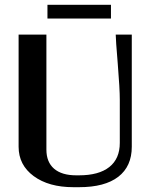

<svg xmlns="http://www.w3.org/2000/svg" viewBox="-20 -778 631 806"><path d="M445.8 -757.8V-700.2H179.2V-757.8ZM58.1 -632.8H174.8V-149.9Q174.8 -97.7 207 -69.8Q239.3 -42 299.8 -42H312Q395 -42 439 -76.9Q482.9 -111.8 482.9 -178.2V-358.9Q482.9 -405.8 474.4 -509.5Q465.8 -613.3 465.8 -632.8H533.2V-162.1Q533.2 -79.6 476.6 -35.9Q419.9 7.8 312 7.8H288.1Q184.6 7.8 121.3 -38.8Q58.1 -85.4 58.1 -162.1Z"/></svg>

Font: Resagokr
Style: Bold
Weight: 600
Designer: gluk
Foundry: gluk
Version: Version 0.95